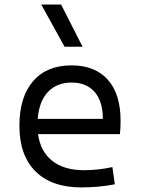

<svg xmlns="http://www.w3.org/2000/svg" viewBox="-20 -815 626 845"><path d="M337.9 9.8Q207.5 9.8 136.5 -60.5Q65.4 -130.9 65.4 -261.7Q65.4 -387.7 125.5 -457.5Q185.5 -527.3 294.9 -527.3Q397.9 -527.3 454.3 -464.4Q510.7 -401.4 510.7 -283.2Q510.7 -250.5 507.8 -224.6H147.5Q158.2 -147.5 210.4 -106.7Q262.7 -65.9 349.6 -65.9Q410.2 -65.9 474.6 -79.6L485.4 -3.9Q445.3 3.9 407.7 6.8Q370.1 9.8 337.9 9.8ZM146 -292H432.6Q432.6 -368.7 396.5 -410.2Q360.4 -451.7 295.9 -451.7Q230 -451.7 190.9 -410.2Q151.9 -368.7 146 -292ZM264.2 -609.4 161.6 -794.9H249L343.3 -609.4Z"/></svg>

Font: Cascadia Mono NF SemiLight
Style: Regular
Weight: 350
Monospace: yes
Designer: Aaron Bell
Foundry: Saja Typeworks
Version: Version 2404.023; ttfautohint (v1.8.4)